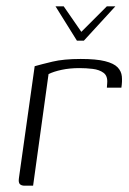

<svg xmlns="http://www.w3.org/2000/svg" viewBox="-20 -589 410 609"><path d="M156 -569H182L238 -488L319 -569H346L246 -460H224ZM85 0H58Q48 0 43 -5Q38 -10 40 -24L90 -379Q111 -385 146.5 -393.5Q182 -402 236 -402Q285 -402 313 -395Q341 -388 353 -375.5Q365 -363 366.5 -346.5Q368 -330 365 -311H319L320 -325Q322 -348 308.5 -358Q295 -368 274 -370.5Q253 -373 232 -373Q201 -373 175.5 -367.5Q150 -362 134 -354Z"/></svg>

Font: Genos Thin Light
Style: Italic
Weight: 300
Italic angle: -8°
Version: Version 1.010